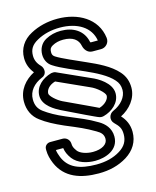

<svg xmlns="http://www.w3.org/2000/svg" viewBox="-127 -770 848 1043"><g transform="rotate(-15 297.0 -248.0)"><path d="M297 116C354 116 431 91 431 15C431 -33 401 -63 370 -81C315 -114 280 -126 203 -159C155 -179 117 -201 90 -221C66 -239 55 -261 55 -294C55 -340 86 -376 134 -396C164 -407 161 -443 145 -459C126 -478 117 -499 117 -523C117 -558 131 -582 168 -602C206 -623 250 -633 297 -633C396 -633 467 -588 479 -512H439C437 -513 436 -515 436 -516C422 -583 366 -615 298 -615C266 -615 238 -608 212 -594C182 -578 167 -548 167 -516C167 -488 179 -462 203 -447C243 -420 321 -390 371 -367C425 -343 485 -313 517 -276C532 -259 539 -242 539 -218C539 -179 508 -141 461 -121C436 -110 427 -77 448 -56C471 -33 483 -19 483 16C483 53 468 81 432 103C395 126 350 137 298 137C204 137 144 112 117 47C111 32 106 16 105 4H146C149 26 157 44 173 66C201 102 251 116 297 116ZM297 66C259 66 225 52 213 36C198 15 196 9 195 -11C193 -30 177 -46 156 -46H86C70 -46 54 -34 54 -15V-8C54 18 61 43 71 67C110 158 196 187 298 187C358 187 411 174 458 145C506 115 533 71 533 16C533 -24 518 -55 494 -81C546 -107 589 -157 589 -218C589 -252 579 -283 555 -310C513 -358 445 -389 391 -413C341 -436 263 -468 231 -489C221 -496 217 -502 217 -516C217 -534 222 -542 236 -550C254 -560 274 -565 298 -565C351 -565 381 -543 388 -505C392 -487 407 -462 436 -462H484C511 -462 533 -486 529 -514C515 -626 411 -683 297 -683C242 -683 190 -671 144 -646C95 -620 67 -576 67 -523C67 -490 78 -461 99 -435C47 -408 5 -360 5 -294C5 -247 24 -207 60 -181C91 -157 133 -135 183 -113C262 -80 291 -68 344 -37C369 -23 381 -9 381 15C381 45 348 66 297 66ZM186 -199 310 -139C347 -122 368 -111 381 -107C390 -104 402 -106 404 -107C452 -120 498 -157 498 -210C498 -269 426 -310 394 -323C344 -345 256 -385 212 -405C209 -406 206 -407 203 -407C203 -407 191 -407 188 -406C138 -392 94 -356 94 -303C94 -247 159 -213 186 -199ZM208 -243C179 -257 144 -289 144 -303C144 -324 162 -347 197 -357C243 -336 326 -299 374 -277C406 -264 448 -227 448 -210C448 -191 427 -166 393 -156C384 -160 363 -171 332 -185Z"/></g></svg>

Font: DIN Rundschrift
Style: MittelKont
Weight: 400
Version: Version 1.027